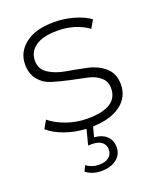

<svg xmlns="http://www.w3.org/2000/svg" viewBox="-138 -611 755 913"><g transform="rotate(-20 239.0 -154.5)"><path d="M444 -139Q444 -76 393.5 -37.5Q343 1 251 4L238 54Q278 57 300.5 78.5Q323 100 323 134Q323 172 293.5 194.5Q264 217 218 217Q171 217 139 192L153 164Q180 185 218 185Q248 185 266 171Q284 157 284 132Q284 109 267 95Q250 81 218 81H198L218 4Q161 1 109.5 -17.5Q58 -36 29 -63L52 -103Q84 -76 134.5 -58Q185 -40 240 -40Q394 -40 394 -138Q394 -173 368.5 -194.5Q343 -216 304.5 -223.5Q266 -231 221 -241Q176 -251 137.5 -262.5Q99 -274 73.5 -304.5Q48 -335 48 -383Q48 -445 99.5 -485.5Q151 -526 246 -526Q296 -526 345 -512Q394 -498 425 -475L402 -435Q337 -482 245 -482Q172 -482 135 -455Q98 -428 98 -384Q98 -341 133.5 -318Q169 -295 220 -286.5Q271 -278 322 -267Q373 -256 408.5 -225Q444 -194 444 -139Z"/></g></svg>

Font: mBank Light
Style: Regular
Weight: 300
Designer: Julieta Ulanovsky
Foundry: Julieta Ulanovsky
Version: Version 7.200;PS 007.200;hotconv 1.0.88;makeotf.lib2.5.64775